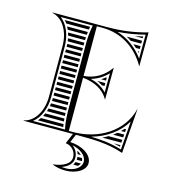

<svg xmlns="http://www.w3.org/2000/svg" viewBox="-120 -729 925 1028"><g transform="rotate(15 342.5 -215.0)"><path d="M125.8 -22H266C265 -27.4 264.2 -32.8 263.5 -38H138.1C134.3 -32.4 130.2 -27 125.8 -22ZM159.6 -82H259.2C258.9 -87.3 258.7 -92.6 258.5 -98H164.4C163 -92.6 161.4 -87.2 159.6 -82ZM154.3 -68C151.9 -62.5 149.3 -57.2 146.5 -52H261.7C261.1 -57.4 260.6 -62.7 260.2 -68ZM172 -158C172 -152.6 171.8 -147.3 171.4 -142H258V-158ZM170 -128C169.4 -122.6 168.5 -117.3 167.5 -112H258.2C258.1 -117.3 258.1 -122.6 258 -128ZM172 -202H258V-218H172ZM172 -188V-172H258V-188ZM172 -428V-412H258V-428ZM172 -398V-382H258V-398ZM172 -368V-352H258V-368ZM172 -338V-322H258V-338ZM172 -308V-292H258V-308ZM172 -278V-262H258V-278ZM172 -248V-232H258V-248ZM138 -562H263.3C264.1 -567.4 265 -572.7 265.9 -578H125.7C130.1 -573 134.2 -567.6 138 -562ZM146.5 -548C149.3 -542.8 151.8 -537.5 154.2 -532H259.8C260.3 -537.4 260.8 -542.7 261.4 -548ZM159.6 -518C161.4 -512.8 163 -507.4 164.4 -502H258.1C258.3 -507.4 258.5 -512.7 258.8 -518ZM167.5 -488C168.5 -482.7 169.4 -477.4 170 -472H258V-488ZM171.4 -458C171.8 -452.7 172 -447.4 172 -442H258V-458ZM417.9 -338C410.3 -331.9 402.6 -326.6 394.9 -322H422.6C422.6 -327.3 422.6 -332.7 422.7 -338ZM422.5 -308H378C388.8 -303.4 398.7 -298.1 408 -292H422.4C422.4 -297.3 422.5 -302.7 422.5 -308ZM482.2 -22H587.9C588.3 -27.3 588.8 -32.7 589.2 -38H512.5C502.7 -32.2 492.6 -26.8 482.2 -22ZM570.3 -82H592.6C593 -87.3 593.4 -92.7 593.8 -98H585.6C580.7 -92.5 575.6 -87.1 570.3 -82ZM554.8 -68C548.1 -62.4 541.2 -57.1 534.1 -52H590.2C590.7 -57.3 591.1 -62.7 591.5 -68ZM586.9 -8H550C562.1 -5.5 574.1 -2.6 586.2 0.8ZM510.1 -592H553.8C553.8 -595.2 553.8 -598.3 553.8 -601.5C538.8 -597.8 524.3 -594.7 510.1 -592ZM553.7 -578H468.7C477.7 -573.2 486.5 -567.8 494.9 -562H553.6ZM553.6 -548H513.8C520.1 -542.9 526.2 -537.6 532.2 -532H553.5ZM553.4 -518H546.1C548.6 -515.4 551 -512.7 553.4 -510C553.4 -512.7 553.4 -515.3 553.4 -518ZM410 128C409.7 122.5 408.3 117.1 405.8 112H380.6C380.9 114.9 381 117.8 381 120.8C381 123.2 380.9 125.7 380.6 128ZM374.4 82H371.6C374.2 87.2 376.3 92.5 377.9 98H395.8C390.2 92.1 382.9 86.7 374.4 82ZM395.7 158C401.1 153.1 405.1 147.7 407.5 142H377.6C375.7 147.8 373 153.1 369.7 158ZM322.9 45.4 342.2 0H352C442.9 0 521.4 1 606 30L625 -217H624C592.4 -89.3 467.2 -10 322 -10H300V-305C361.9 -298.5 415.1 -273.9 443 -223H444L445 -398H444C409.1 -348.3 359.9 -318.9 300 -315V-590H332C435 -590 521.7 -534.5 574 -443H575L576 -630C499.3 -608.7 431.7 -600 352 -600H52V-598C113.6 -584.8 150 -517.2 150 -440V-160C150 -82.8 113.6 -15.2 52 -2V0H325.6L301 57.6C334 60.7 359 87.8 359 120.8C359 157.4 317 178.9 265 184.8V186.8C289 196.2 311.1 199.8 337 199.8C397.7 199.8 447 169 447 129.8C447 84.4 391.9 48.9 322.9 45.4ZM338.6 58.9C383.8 68 420 94.9 420 129.8C420 161.8 382.8 187.8 337 187.8C328.5 187.8 319.7 187.3 312.6 186.5C345.6 174.5 371 153.7 371 120.8C371 94.8 357.5 72 338.6 58.9ZM414.3 -589.9C464.9 -593.3 512.9 -601.1 563.9 -614.3L563.2 -481.7C524.5 -534.4 473.7 -571.7 414.3 -589.9ZM423.6 -11.2C502.3 -32.8 569 -79.8 607.4 -144.8L595.2 13.9C536.6 -4.2 481.8 -9.5 423.6 -11.2ZM341.6 -309.8C376.8 -319.5 407.6 -338.8 432.8 -365.3L432.2 -258.5C407.8 -284.9 376.8 -300.7 341.6 -309.8ZM278 -12H100.8C141 -43.4 162 -99.6 162 -160V-440C162 -500.8 140 -557.4 100.8 -588H278C271.3 -554.3 268 -524.3 268 -490V-140C268 -94.7 269.2 -56.2 278 -12Z"/></g></svg>

Font: SortefaxS02
Style: Medium
Weight: 500
Designer: gluk
Foundry: gluk
Version: Version 0.261